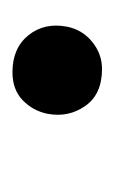

<svg xmlns="http://www.w3.org/2000/svg" viewBox="43 -196 186 313"><g transform="rotate(90 136.5 -40.0)"><path d="M98.1 33.2Q59.1 33.2 38.1 7.3Q17.1 -18.6 23.9 -55.2Q28.8 -80.6 48.6 -96.7Q68.4 -112.8 92.8 -112.8Q134.3 -112.8 153.3 -85.4Q172.4 -58.1 166 -23.9Q161.1 0 143.8 16.6Q126.5 33.2 98.1 33.2Z"/></g></svg>

Font: Shantell Sans Bouncy
Style: Italic
Weight: 400
Italic angle: -11.31°
Designer: Stephen Nixon, Anya Danilova, Shantell Martin
Foundry: Arrow Type
Version: Version 1.006;[9816181b4]